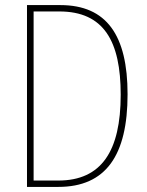

<svg xmlns="http://www.w3.org/2000/svg" viewBox="-20 -734 578 754"><path d="M481 -364C481 -595 399 -714 217 -714H86V0H209C396 0 481 -124 481 -364ZM454 -362C454 -140 378 -25 209 -25H112V-689H213C388 -689 454 -572 454 -362Z"/></svg>

Font: Noto Sans Ethiopic Condensed Thin
Style: Regular
Weight: 100
Width: 3
Designer: Monotype Design Team
Foundry: Monotype Imaging Inc.
Version: Version 2.102